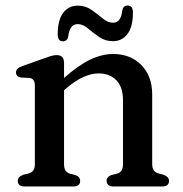

<svg xmlns="http://www.w3.org/2000/svg" viewBox="-20 -677 664 697"><path d="M212.5 -448.5V-394Q265 -440.5 308 -460.8Q351 -481 390.5 -481Q453.5 -481 493 -441Q532.5 -401 532.5 -334V-82.5Q532.5 -66.5 538.2 -58.5Q544 -50.5 555 -47.5L574.5 -42.5Q593.5 -35 593.5 -20.5Q593.5 0 568 0H392Q367 0 367 -21Q367 -34.5 384 -41.5L405 -46.5Q416 -50 421.2 -58Q426.5 -66 426.5 -82.5V-312.5Q426.5 -361 402.2 -385.8Q378 -410.5 338 -410.5Q312 -410.5 282.2 -397.2Q252.5 -384 219 -355L212.5 -349.5V-81.5Q212.5 -65.5 217.8 -57.8Q223 -50 233.5 -46.5L254 -41.5Q271 -34.5 271 -21Q271 0 246 0H70.5Q44.5 0 44.5 -20.5Q44.5 -35 64 -42.5L85 -47.5Q95.5 -51 101 -58.5Q106.5 -66 106.5 -81.5V-366.5Q106.5 -391 88 -394L55.5 -395.5Q38 -399.5 38 -414Q38 -429 60.5 -437L139.5 -465Q154.5 -470.5 165.2 -473.8Q176 -477 185.5 -477Q212.5 -477 212.5 -448.5ZM390 -527.5Q361.5 -527.5 339.5 -543Q317.5 -558.5 299 -574Q280.5 -589.5 262 -589.5Q232.5 -589.5 227.5 -543.5Q224 -527 208.5 -527Q189.5 -527 189.5 -552.5Q189.5 -604 209.2 -630.2Q229 -656.5 262 -656.5Q290.5 -656.5 312.5 -641Q334.5 -625.5 353 -610Q371.5 -594.5 390.5 -594.5Q419.5 -594.5 424 -640Q428 -657 443.5 -657Q462.5 -657 462.5 -631Q462.5 -579 442.5 -553.2Q422.5 -527.5 390 -527.5Z"/></svg>

Font: Fraunces 9pt Soft
Style: Regular
Weight: 400
Version: Version 1.000;[0bf87f6ff]